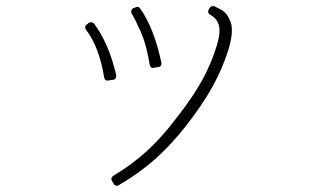

<svg xmlns="http://www.w3.org/2000/svg" viewBox="-20 -571 1040 621"><path d="M358 30Q360 30 364 28Q431 -11 483 -57.5Q535 -104 584 -167Q636 -234 668 -292Q700 -350 719 -411Q730 -447 730 -472Q730 -490 725.5 -501Q721 -512 714 -523Q706 -534 694.5 -540Q683 -546 673 -551Q671 -551 670 -551Q669 -551 668 -551Q661 -551 658 -545L655 -540Q650 -530 659 -524Q674 -515 680 -506Q690 -492 690 -472Q690 -452 681 -423Q663 -364 633 -310Q603 -256 552 -191Q503 -126 454.5 -82Q406 -38 346 -2Q337 4 342 14L348 24Q350 29 355 29Q356 30 358 30ZM475 -351Q476 -351 476 -351.5Q476 -352 477 -352L492 -354Q496 -354 500 -358Q503 -363 502 -368Q491 -421 473.5 -466.5Q456 -512 433 -544Q430 -549 424 -549Q420 -549 418 -547L410 -544Q401 -537 406 -527Q414 -515 434 -471Q454 -427 464 -362Q466 -351 475 -351ZM329 -310Q329 -310 329.5 -310.5Q330 -311 331 -311L346 -313Q351 -313 354 -318Q356 -321 356 -327Q333 -429 284 -495Q280 -499 276 -499Q275 -499 275 -499Q275 -499 274 -499Q271 -499 267 -497L260 -491Q256 -489 255.5 -484Q255 -479 258 -475Q301 -419 317 -320Q319 -310 329 -310Z"/></svg>

Font: Kokoro
Style: Regular
Weight: 400
Version: Version 1.00